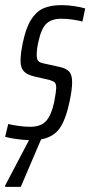

<svg xmlns="http://www.w3.org/2000/svg" viewBox="-37 -538 352 748"><path d="M113 -377Q106 -348 106 -324Q106 -307 112 -300.5Q118 -294 133 -291L196 -277Q220 -272 232 -259.5Q244 -247 244 -218Q244 -189 234 -142Q219 -71 195 -37.5Q171 -4 123 5L44 190H-17V185L76 8Q49 7 22.5 3Q-4 -1 -17 -5L-5 -55Q5 -52 32 -48Q59 -44 80 -44Q122 -44 142.5 -66.5Q163 -89 174 -140Q182 -184 182 -195Q182 -212 175.5 -217.5Q169 -223 154 -227L97 -240Q68 -247 55.5 -260.5Q43 -274 43 -301Q43 -330 52 -372Q64 -429 83.5 -460.5Q103 -492 131 -505Q159 -518 203 -518Q228 -518 253.5 -514Q279 -510 295 -505L284 -454Q271 -458 247.5 -461.5Q224 -465 202 -465Q165 -465 144.5 -446.5Q124 -428 113 -377Z"/></svg>

Font: Saira Ultra Condensed
Style: Italic
Weight: 400
Width: 1
Italic angle: -12°
Designer: Hector Gatti with collaboration of the Omnibus-Type team
Foundry: Omnibus-Type
Version: Version 1.001; ttfautohint (v1.8)